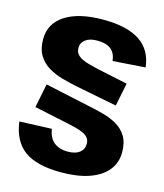

<svg xmlns="http://www.w3.org/2000/svg" viewBox="-136 -928 988 1156"><g transform="rotate(15 358.5 -350.0)"><path d="M354 127Q202 127 125.5 71.5Q49 16 33 -104L234 -112Q241 -59 273.5 -31.5Q306 -4 361 -4Q408 -4 434 -24Q460 -44 460 -79Q460 -101 448.5 -115.5Q437 -130 416 -139.5Q395 -149 368.5 -156Q342 -163 312 -169L104 -213L134 -362L417 -301Q461 -292 507.5 -279.5Q554 -267 593 -244.5Q632 -222 655.5 -183.5Q679 -145 679 -84Q679 -19 640.5 28.5Q602 76 529 101.5Q456 127 354 127ZM309 -398Q265 -407 218 -420Q171 -433 131.5 -456.5Q92 -480 67.5 -519.5Q43 -559 43 -621Q43 -718 127.5 -772.5Q212 -827 364 -827Q513 -827 592.5 -774Q672 -721 683 -615L481 -601Q476 -649 446.5 -672.5Q417 -696 360 -696Q315 -696 288.5 -676.5Q262 -657 262 -624Q262 -601 274.5 -586Q287 -571 308 -561Q329 -551 356.5 -544Q384 -537 414 -530L598 -491L569 -347Z"/></g></svg>

Font: Pathway Extreme 28pt ExtraBold
Style: Regular
Weight: 800
Designer: Eduardo Rodriguez Tunni
Foundry: Eduardo Rodriguez Tunni
Version: Version 1.001;gftools[0.9.26]